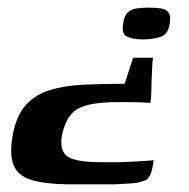

<svg xmlns="http://www.w3.org/2000/svg" viewBox="-20 -393 495 502"><path d="M328 -242H380Q379 -236 378 -220Q377 -204 376.5 -184.5Q376 -165 375.5 -149Q375 -133 373 -124Q361 -125 346.5 -125.5Q332 -126 316.5 -126Q301 -126 287 -126Q219 -126 187 -110.5Q155 -95 143 -44Q134 -1 155 15Q176 31 243 31H296Q305 31 319 30Q333 29 346.5 28.5Q360 28 370 27Q380 26 382 26Q381 31 379 43Q377 55 371.5 66.5Q366 78 355 80Q345 85 323.5 86.5Q302 88 279 89Q262 89 240.5 89Q219 89 196.5 89Q174 89 156 89Q95 88 60.5 77Q26 66 15 37.5Q4 9 14 -44Q24 -93 48.5 -119.5Q73 -146 110.5 -157.5Q148 -169 197 -171.5Q246 -174 306 -174ZM424 -332Q420 -304 400.5 -297Q381 -290 353 -290Q327 -290 312 -297.5Q297 -305 302 -332Q305 -352 314 -360.5Q323 -369 337.5 -371Q352 -373 369 -373Q387 -373 400.5 -371Q414 -369 420.5 -360.5Q427 -352 424 -332Z"/></svg>

Font: Genos SemiBold
Style: Italic
Weight: 600
Italic angle: -8°
Version: Version 1.010